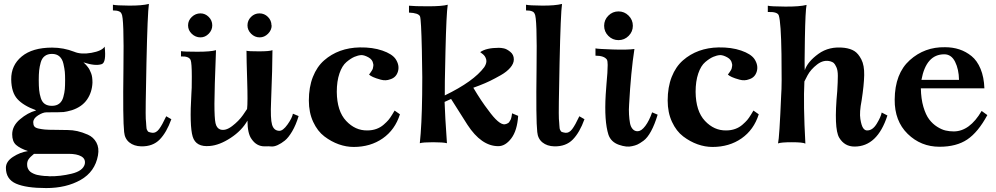

<svg xmlns="http://www.w3.org/2000/svg" viewBox="-20 -729 5063 976"><path d="M512 -492Q521 -411 497 -403Q465 -392 404 -412Q405 -411 410 -406.5Q415 -402 418 -398.5Q421 -395 426.5 -388Q432 -381 435.5 -374Q439 -367 443 -357Q447 -347 448.5 -335Q450 -323 450 -309Q448 -260 422.5 -223Q397 -186 346 -169Q318 -161 303.5 -159.5Q289 -158 216 -158Q198 -158 173.5 -142.5Q149 -127 149 -107Q149 -94 154.5 -86.5Q160 -79 176 -75.5Q192 -72 208.5 -70.5Q225 -69 258 -69L324 -68Q348 -68 373 -62.5Q398 -57 426.5 -44.5Q455 -32 470 -4.5Q485 23 478 61Q463 144 390 185.5Q317 227 215 227Q113 227 61.5 204.5Q10 182 10 124Q10 92 46 68.5Q82 45 122 39Q81 25 61.5 7.5Q42 -10 42 -46Q42 -89 81.5 -122.5Q121 -156 162 -167V-169Q99 -192 68.5 -225.5Q38 -259 37 -325Q36 -397 90.5 -442Q145 -487 245 -487Q303 -487 357 -466Q392 -451 445 -460.5Q498 -470 512 -492ZM311 -322Q311 -348 309.5 -364Q308 -380 302.5 -404.5Q297 -429 282.5 -442Q268 -455 244 -455Q222 -455 207.5 -444Q193 -433 187 -411.5Q181 -390 179 -370.5Q177 -351 177 -322Q177 -292 179 -271.5Q181 -251 187.5 -230.5Q194 -210 208 -200.5Q222 -191 244 -191Q267 -191 281.5 -202.5Q296 -214 302 -236Q308 -258 309.5 -276Q311 -294 311 -322ZM411 105Q416 79 393.5 66Q371 53 329 53H153Q133 69 125 81Q117 93 118 110Q118 120 122.5 129Q127 138 133.5 143.5Q140 149 150 153.5Q160 158 168.5 160Q177 162 188.5 163.5Q200 165 206 165.5Q212 166 222 166L231 167Q286 168 344 154Q402 140 411 105Z M851 -123Q827 -56 792 -20Q757 16 698 15Q661 14 637.5 -5Q614 -24 611 -58Q604 -120 607.5 -380.5Q611 -641 598 -658Q593 -676 554 -676V-705Q570 -701 635.5 -700.5Q701 -700 737 -709Q730 -663 724.5 -410Q719 -157 721 -125Q722 -118 722.5 -107Q723 -96 723.5 -91.5Q724 -87 724.5 -80Q725 -73 726.5 -70.5Q728 -68 730 -64Q732 -60 735.5 -58.5Q739 -57 743.5 -56Q748 -55 754 -54Q773 -52 788.5 -72.5Q804 -93 825 -138Z M1360 -600H1361Q1361 -576 1342.5 -557.5Q1324 -539 1300 -539Q1275 -539 1256.5 -557.5Q1238 -576 1238 -600Q1238 -625 1256 -643Q1274 -661 1299 -661Q1324 -661 1342 -643Q1360 -625 1360 -600ZM1059 -600Q1059 -576 1041 -557.5Q1023 -539 999 -539Q974 -539 955 -557Q936 -575 936 -600Q936 -625 955 -643Q974 -661 999 -661Q1023 -661 1041 -643Q1059 -625 1059 -600ZM1498 -139Q1484 -93 1465 -61Q1446 -29 1428 -14.5Q1410 0 1391.5 8.5Q1373 17 1358.5 15.5Q1344 14 1332 15Q1327 15 1325 15Q1284 15 1259 -22Q1238 -50 1238 -116Q1209 -65 1152.5 -28Q1096 9 1047 13Q976 20 959.5 -34.5Q943 -89 953 -255Q955 -269 955 -339Q955 -409 949 -424Q940 -444 900 -442V-469Q916 -466 983.5 -466Q1051 -466 1078 -474Q1070 -270 1070 -202Q1070 -128 1075.5 -103Q1081 -78 1099 -71Q1126 -62 1160 -88Q1194 -114 1215 -144L1236 -175Q1240 -209 1236.5 -318.5Q1233 -428 1233 -471Q1242 -468 1296.5 -468Q1351 -468 1365 -474Q1365 -391 1358 -214Q1354 -125 1363 -95Q1372 -65 1399 -64Q1418 -63 1441.5 -96Q1465 -129 1469 -151Z M2013 -148Q1988 -69 1925.5 -25.5Q1863 18 1778 18Q1740 18 1702 4.5Q1664 -9 1629 -35.5Q1594 -62 1572 -109.5Q1550 -157 1550 -218Q1550 -286 1570.5 -338Q1591 -390 1627.5 -422Q1664 -454 1709.5 -470.5Q1755 -487 1809 -488Q1874 -489 1923.5 -472Q1973 -455 1991 -429Q2012 -397 2003 -366Q1994 -335 1964 -326Q1941 -317 1915.5 -324Q1890 -331 1876 -337.5Q1862 -344 1856 -350Q1857 -351 1860.5 -356Q1864 -361 1865.5 -363Q1867 -365 1871 -371.5Q1875 -378 1875.5 -381.5Q1876 -385 1877.5 -392.5Q1879 -400 1877 -405Q1874 -426 1853 -437.5Q1832 -449 1817 -449Q1800 -448 1781.5 -440Q1763 -432 1741 -413.5Q1719 -395 1705.5 -355.5Q1692 -316 1692 -262Q1693 -164 1739.5 -114.5Q1786 -65 1847 -66Q1872 -66 1893 -73.5Q1914 -81 1930 -95Q1946 -109 1954.5 -119Q1963 -129 1974 -147Q1985 -165 1986 -167Z M2614 -140Q2609 -65 2579 -25.5Q2549 14 2513 14Q2427 14 2356 -95L2273 -226L2240 -211Q2242 -142 2252 -1Q2233 -6 2181.5 -6Q2130 -6 2114 -1Q2124 -93 2126 -247Q2128 -314 2124.5 -473Q2121 -632 2115 -646Q2107 -663 2059 -665V-700Q2085 -697 2156.5 -697Q2228 -697 2256 -705Q2249 -660 2244.5 -469Q2240 -278 2241 -244Q2388 -315 2442 -388Q2456 -410 2451.5 -427Q2447 -444 2434 -454L2421 -464Q2452 -486 2516 -486Q2527 -486 2541.5 -483Q2556 -480 2574 -465.5Q2592 -451 2592 -427Q2592 -406 2574 -385Q2556 -364 2526 -347Q2496 -330 2471.5 -318Q2447 -306 2417 -294.5Q2387 -283 2386 -283Q2427 -214 2462 -169Q2516 -94 2546 -97Q2552 -98 2556.5 -100Q2561 -102 2564.5 -104.5Q2568 -107 2570.5 -112Q2573 -117 2575 -119.5Q2577 -122 2578.5 -128.5Q2580 -135 2580.5 -137Q2581 -139 2582 -146L2583 -153Z M2951 -123Q2927 -56 2892 -20Q2857 16 2798 15Q2761 14 2737.5 -5Q2714 -24 2711 -58Q2704 -120 2707.5 -380.5Q2711 -641 2698 -658Q2693 -676 2654 -676V-705Q2670 -701 2735.5 -700.5Q2801 -700 2837 -709Q2830 -663 2824.5 -410Q2819 -157 2821 -125Q2822 -118 2822.5 -107Q2823 -96 2823.5 -91.5Q2824 -87 2824.5 -80Q2825 -73 2826.5 -70.5Q2828 -68 2830 -64Q2832 -60 2835.5 -58.5Q2839 -57 2843.5 -56Q2848 -55 2854 -54Q2873 -52 2888.5 -72.5Q2904 -93 2925 -138Z M3175.5 -649.5Q3197 -628 3197 -598Q3197 -568 3175.5 -546.5Q3154 -525 3124 -525Q3094 -525 3072.5 -546.5Q3051 -568 3051 -598Q3051 -628 3072.5 -649.5Q3094 -671 3124 -671Q3154 -671 3175.5 -649.5ZM3323 -146Q3308 -96 3289.5 -62Q3271 -28 3251 -13.5Q3231 1 3219.5 6Q3208 11 3193 14Q3166 21 3126 7Q3086 -7 3073 -44Q3051 -113 3059 -248Q3060 -269 3063 -303Q3066 -337 3067.5 -358Q3069 -379 3069 -399Q3069 -419 3065 -426Q3051 -446 3007 -446V-483Q3020 -480 3094.5 -477.5Q3169 -475 3205 -480Q3187 -364 3178 -198Q3176 -172 3177.5 -147Q3179 -122 3182.5 -103Q3186 -84 3196.5 -72.5Q3207 -61 3223 -62Q3241 -63 3260.5 -89Q3280 -115 3295 -158Z M3837 -148Q3812 -69 3749.5 -25.5Q3687 18 3602 18Q3564 18 3526 4.5Q3488 -9 3453 -35.5Q3418 -62 3396 -109.5Q3374 -157 3374 -218Q3374 -286 3394.5 -338Q3415 -390 3451.5 -422Q3488 -454 3533.5 -470.5Q3579 -487 3633 -488Q3698 -489 3747.5 -472Q3797 -455 3815 -429Q3836 -397 3827 -366Q3818 -335 3788 -326Q3765 -317 3739.5 -324Q3714 -331 3700 -337.5Q3686 -344 3680 -350Q3681 -351 3684.5 -356Q3688 -361 3689.5 -363Q3691 -365 3695 -371.5Q3699 -378 3699.5 -381.5Q3700 -385 3701.5 -392.5Q3703 -400 3701 -405Q3698 -426 3677 -437.5Q3656 -449 3641 -449Q3624 -448 3605.5 -440Q3587 -432 3565 -413.5Q3543 -395 3529.5 -355.5Q3516 -316 3516 -262Q3517 -164 3563.5 -114.5Q3610 -65 3671 -66Q3696 -66 3717 -73.5Q3738 -81 3754 -95Q3770 -109 3778.5 -119Q3787 -129 3798 -147Q3809 -165 3810 -167Z M4491 -142Q4440 16 4324 16Q4273 16 4246 -29Q4218 -76 4236 -266Q4239 -315 4239 -343.5Q4239 -372 4231.5 -388Q4224 -404 4218 -409Q4212 -414 4202 -417Q4167 -427 4134 -401.5Q4101 -376 4085 -346L4069 -315Q4063 -200 4074 1Q4061 -6 4005.5 -6Q3950 -6 3935 0Q3942 -29 3951 -246Q3955 -293 3952.5 -454Q3950 -615 3939 -650Q3933 -670 3883 -668V-700Q3898 -696 3971.5 -695.5Q4045 -695 4080 -704Q4074 -675 4071.5 -533.5Q4069 -392 4071 -372Q4085 -415 4140 -455Q4195 -495 4272 -486Q4303 -482 4323 -469.5Q4343 -457 4358.5 -427Q4374 -397 4373 -347Q4372 -297 4360 -219Q4348 -158 4353.5 -124Q4359 -90 4368 -77.5Q4377 -65 4389 -66Q4416 -66 4437 -100.5Q4458 -135 4462 -157Z M4999 -144Q4952 -57 4897 -20Q4842 17 4756 17Q4661 17 4594 -48.5Q4527 -114 4528 -223Q4529 -355 4604.5 -423Q4680 -491 4784 -489Q4823 -489 4856.5 -478Q4890 -467 4918.5 -444Q4947 -421 4964.5 -379Q4982 -337 4984 -280H4661Q4662 -226 4674 -185.5Q4686 -145 4703.5 -122Q4721 -99 4744 -84.5Q4767 -70 4787 -65.5Q4807 -61 4828 -61Q4909 -61 4970 -165ZM4855 -323Q4854 -377 4835 -415Q4816 -453 4780 -453Q4688 -453 4664 -323Z"/></svg>

Font: GFS Artemisia
Style: Bold
Weight: 700
Designer: Designed by Takis Katsoulidis.
Foundry: Designed by Takis Katsoulidis.
Version: Version 1.0